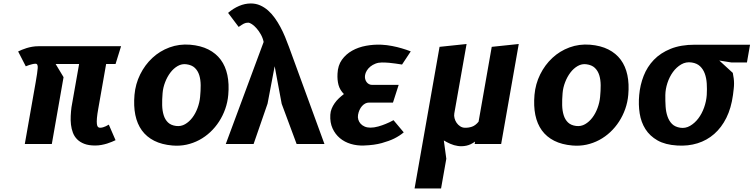

<svg xmlns="http://www.w3.org/2000/svg" viewBox="-20 -810 4239 1080"><path d="M577 -450 533 -200Q527 -167 525.2 -145.8Q523.5 -124.5 525 -112.5Q526.5 -100.5 531 -96Q535.5 -91.5 542.5 -91.5Q551 -91.5 559.8 -94Q568.5 -96.5 575.5 -100Q584 -104 592 -109L630 -21.5Q621 -17.5 609 -12.2Q597 -7 582.5 -2.5Q568 2 551 5.2Q534 8.5 515 8.5Q479 8.5 454.2 -1Q429.5 -10.5 413.8 -26.5Q398 -42.5 390 -63.8Q382 -85 379.2 -109Q376.5 -133 377.8 -158Q379 -183 382 -206.5L425 -450H293L337.5 -376L271.5 0H119.5L181 -349Q190.5 -403 192.2 -427.2Q194 -451.5 180 -451.5Q171 -451.5 161.5 -449Q152 -446.5 143.5 -444Q134 -441 125 -437L82 -520.5Q91 -525 103 -530Q115 -535 129.5 -539.5Q144 -544 161 -547Q178 -550 196.5 -550H661L630 -450Z M950 8.5Q890.5 3.5 847.5 -18.2Q804.5 -40 778 -76.5Q751.5 -113 741.2 -163.5Q731 -214 736.5 -276.5Q742 -338 768.5 -391.5Q795 -445 836.8 -484Q878.5 -523 933.2 -543.2Q988 -563.5 1049.5 -558.5Q1109 -553.5 1152 -531.8Q1195 -510 1221.8 -473.8Q1248.5 -437.5 1259 -387.8Q1269.5 -338 1264 -276.5Q1260.5 -235.5 1247 -197.2Q1233.5 -159 1212.2 -126.2Q1191 -93.5 1162.8 -67Q1134.5 -40.5 1100.8 -22.5Q1067 -4.5 1029 3.8Q991 12 950 8.5ZM1105.5 -264Q1109 -299 1108.8 -330.8Q1108.5 -362.5 1100.8 -387.2Q1093 -412 1076 -428.2Q1059 -444.5 1028.5 -448.5Q1003 -452 979.8 -438.8Q956.5 -425.5 938.5 -401.8Q920.5 -378 908.8 -347.5Q897 -317 894.5 -285.5Q891.5 -250 892.2 -218.2Q893 -186.5 900.8 -161.8Q908.5 -137 925.2 -121Q942 -105 970.5 -101.5Q998 -98 1021.2 -111.5Q1044.5 -125 1062.2 -148.5Q1080 -172 1091.2 -202.5Q1102.5 -233 1105.5 -264Z M1648.5 0 1564.5 -226 1525 -437.5 1485 -227 1406.5 0H1250L1463 -574Q1458.5 -596 1447.5 -615.8Q1436.5 -635.5 1423.5 -650.2Q1410.5 -665 1397.5 -673.8Q1384.5 -682.5 1376 -682.5Q1369 -682.5 1363.2 -681.2Q1357.5 -680 1351.5 -677Q1345.5 -674 1338.8 -669.5Q1332 -665 1322.5 -658.5L1263 -737.5Q1292 -762.5 1324.8 -776.5Q1357.5 -790.5 1391 -790.5Q1419 -790.5 1443 -780Q1467 -769.5 1487.5 -751.5Q1508 -733.5 1525.2 -709.5Q1542.5 -685.5 1557 -658.5Q1571.5 -631.5 1583.5 -602.5Q1595.5 -573.5 1605.5 -546L1805 0Z M2222.5 -332.5 2190.5 -233H2056Q2044.5 -233 2034.5 -227.8Q2024.5 -222.5 2016.2 -213.2Q2008 -204 2002.2 -191.2Q1996.5 -178.5 1994 -164Q1991.5 -150 1995.5 -137Q1999.5 -124 2008.5 -114Q2017.5 -104 2031.5 -98Q2045.5 -92 2063.5 -92Q2084.5 -92 2107.5 -98.5Q2130.5 -105 2149.5 -113Q2172 -122 2193.5 -134L2251 -65.5Q2229 -46.5 2197 -30.5Q2169.5 -17 2127.5 -5.2Q2085.5 6.5 2027 8.5Q1988.5 10 1953.2 -0.5Q1918 -11 1891.8 -33Q1865.5 -55 1850.5 -88Q1835.5 -121 1838 -164.5Q1839 -182.5 1845.5 -198.5Q1852 -214.5 1862.2 -229.2Q1872.5 -244 1886 -256.8Q1899.5 -269.5 1914.5 -281Q1892 -303.5 1884.2 -331.8Q1876.5 -360 1878.5 -396Q1880.5 -442 1903.2 -473.8Q1926 -505.5 1960.8 -525Q1995.5 -544.5 2039 -552.5Q2082.5 -560.5 2126.5 -558.5Q2156.5 -557 2185.8 -551.2Q2215 -545.5 2238.5 -538.5Q2266 -530.5 2290.5 -521L2241.5 -447Q2224 -450 2205 -452.5Q2189 -455 2168.8 -456.8Q2148.5 -458.5 2128 -458.5Q2108.5 -458.5 2092 -452Q2075.5 -445.5 2063.2 -435.5Q2051 -425.5 2043.2 -412.8Q2035.5 -400 2033.5 -387.5Q2031.5 -376 2034 -366Q2036.5 -356 2042 -348.5Q2047.5 -341 2055.5 -336.8Q2063.5 -332.5 2073.5 -332.5Z M2652 -13.5Q2627.5 4.5 2603 9.5Q2578.5 14.5 2556 11.2Q2533.5 8 2513.2 -1Q2493 -10 2476.5 -20L2490.5 83L2461 250H2312L2452.5 -546.5L2604.5 -562.5L2535.5 -172.5Q2533 -159 2536.8 -144.8Q2540.5 -130.5 2548.5 -119Q2556.5 -107.5 2568.2 -99.8Q2580 -92 2593.5 -91.5Q2614.5 -90.5 2634.5 -97.2Q2654.5 -104 2672 -125.5L2746 -546.5L2898 -562.5L2799 0H2650Z M3200 8.5Q3140.5 3.5 3097.5 -18.2Q3054.5 -40 3028 -76.5Q3001.5 -113 2991.2 -163.5Q2981 -214 2986.5 -276.5Q2992 -338 3018.5 -391.5Q3045 -445 3086.8 -484Q3128.5 -523 3183.2 -543.2Q3238 -563.5 3299.5 -558.5Q3359 -553.5 3402 -531.8Q3445 -510 3471.8 -473.8Q3498.5 -437.5 3509 -387.8Q3519.5 -338 3514 -276.5Q3510.5 -235.5 3497 -197.2Q3483.5 -159 3462.2 -126.2Q3441 -93.5 3412.8 -67Q3384.5 -40.5 3350.8 -22.5Q3317 -4.5 3279 3.8Q3241 12 3200 8.5ZM3355.5 -264Q3359 -299 3358.8 -330.8Q3358.5 -362.5 3350.8 -387.2Q3343 -412 3326 -428.2Q3309 -444.5 3278.5 -448.5Q3253 -452 3229.8 -438.8Q3206.5 -425.5 3188.5 -401.8Q3170.5 -378 3158.8 -347.5Q3147 -317 3144.5 -285.5Q3141.5 -250 3142.2 -218.2Q3143 -186.5 3150.8 -161.8Q3158.5 -137 3175.2 -121Q3192 -105 3220.5 -101.5Q3248 -98 3271.2 -111.5Q3294.5 -125 3312.2 -148.5Q3330 -172 3341.2 -202.5Q3352.5 -233 3355.5 -264Z M3575.5 -275.5Q3580.5 -332 3600.5 -383.2Q3620.5 -434.5 3658 -473.5Q3695.5 -512.5 3752.5 -535.5Q3809.5 -558.5 3888.5 -558.5H4199L4181.5 -458.5H4095L4026 -469.5L4102 -400Q4105.5 -383 4107.2 -368.8Q4109 -354.5 4109 -340.2Q4109 -326 4107.2 -310.5Q4105.5 -295 4103 -275.5Q4093 -202 4065.8 -147.2Q4038.5 -92.5 3997.5 -56.5Q3956.5 -20.5 3903.5 -4Q3850.5 12.5 3789 8.5Q3722 4.5 3678.5 -20.2Q3635 -45 3610.5 -83.8Q3586 -122.5 3578.2 -172Q3570.5 -221.5 3575.5 -275.5ZM3722.5 -275.5Q3722 -242.5 3724 -211.2Q3726 -180 3734.8 -154.8Q3743.5 -129.5 3760.2 -112.8Q3777 -96 3806.5 -91.5Q3835.5 -87 3861.5 -102Q3887.5 -117 3907.8 -143.5Q3928 -170 3940.5 -205Q3953 -240 3955.5 -275.5Q3957.5 -309 3955.5 -340Q3953.5 -371 3944.5 -395.8Q3935.5 -420.5 3918 -437.2Q3900.5 -454 3871 -458.5Q3839 -463.5 3812 -447.8Q3785 -432 3765.2 -404.8Q3745.5 -377.5 3734.2 -343Q3723 -308.5 3722.5 -275.5Z"/></svg>

Font: B612
Style: Bold Italic
Weight: 700
Italic angle: -10°
Designer: Nicolas Chauveau, Thomas Paillot, Jonathan Favre-Lamarine, Jean-Luc Vinot
Foundry: AIRBUS
Version: Version 1.008